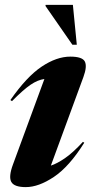

<svg xmlns="http://www.w3.org/2000/svg" viewBox="-20 -752 384 785"><path d="M33 -79.5 161.5 -429Q134.5 -425.5 105 -405.5Q75.5 -385.5 29 -338.5L22.5 -343Q89 -438.5 150.2 -479.5Q211.5 -520.5 267.5 -520.5Q316.5 -520.5 326.8 -500.5Q337 -480.5 321 -437L188 -75Q213 -83 245.2 -105Q277.5 -127 319 -172L324.5 -168.5Q263 -70.5 200.5 -28.8Q138 13 85.5 13Q38 13 26.2 -8.2Q14.5 -29.5 33 -79.5ZM294 -569H276L166 -727.5L166.5 -732H278Z"/></svg>

Font: Newsreader 72pt
Style: Bold Italic
Weight: 700
Italic angle: -17°
Designer: Hugues Gentile
Foundry: Production Type
Version: Version 1.003; ttfautohint (v1.8.3)